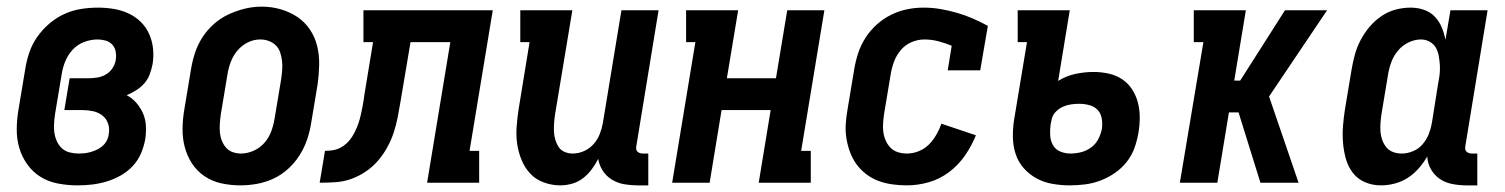

<svg xmlns="http://www.w3.org/2000/svg" viewBox="-20 -551 4540 579"><path d="M214 8Q184 8 155 2.5Q126 -3 102.5 -17.5Q79 -32 62.5 -55Q46 -78 38 -105.5Q30 -133 30.5 -163Q31 -193 36 -222L56 -342Q60 -368 68.5 -393Q77 -418 92.5 -440Q108 -462 129 -480Q150 -498 174.5 -509Q199 -520 224.5 -524Q250 -528 276 -528Q300 -528 323.5 -524Q347 -520 367.5 -510.5Q388 -501 404 -485.5Q420 -470 429.5 -449Q439 -428 441.5 -404.5Q444 -381 440 -357Q437 -342 431.5 -327Q426 -312 415.5 -300Q405 -288 391 -279Q377 -270 362 -264Q379 -255 391.5 -240.5Q404 -226 411.5 -208.5Q419 -191 420 -171Q421 -151 418 -131Q414 -109 405 -88Q396 -67 380 -50Q364 -33 343.5 -21.5Q323 -10 301 -3.5Q279 3 257.5 5.5Q236 8 214 8ZM217 -88Q226 -88 235.5 -89Q245 -90 255 -93Q265 -96 274 -100.5Q283 -105 290.5 -112Q298 -119 302.5 -128Q307 -137 308 -147Q311 -163 306 -178Q301 -193 289 -202.5Q277 -212 261.5 -215.5Q246 -219 230 -219H174L190 -315H246Q259 -315 272.5 -317Q286 -319 298.5 -326Q311 -333 319 -345Q327 -357 329 -370Q331 -382 329 -394.5Q327 -407 319 -416Q311 -425 299 -428.5Q287 -432 274 -432Q254 -432 234 -424.5Q214 -417 199.5 -401.5Q185 -386 177 -366.5Q169 -347 166 -327L146 -207Q144 -193 143 -178.5Q142 -164 144 -150.5Q146 -137 151.5 -125Q157 -113 166.5 -104Q176 -95 189.5 -91.5Q203 -88 217 -88Z M705 8Q676 8 648 2Q620 -4 597 -19.5Q574 -35 559 -58Q544 -81 537 -108Q530 -135 530.5 -164Q531 -193 536 -222L556 -342Q560 -367 568 -391.5Q576 -416 590.5 -438.5Q605 -461 625.5 -479Q646 -497 670 -508Q694 -519 719 -525Q744 -531 769 -531Q799 -531 826.5 -523Q854 -515 876.5 -500Q899 -485 914.5 -462Q930 -439 936.5 -412Q943 -385 942.5 -356Q942 -327 938 -298L918 -178Q914 -153 905.5 -128.5Q897 -104 882.5 -81.5Q868 -59 848 -41Q828 -23 804 -12Q780 -1 754.5 3.5Q729 8 705 8ZM707 -88Q726 -88 745 -96.5Q764 -105 777.5 -120.5Q791 -136 798 -155Q805 -174 808 -193L828 -313Q830 -327 831 -340.5Q832 -354 830.5 -367Q829 -380 825 -392.5Q821 -405 812 -414Q803 -423 790.5 -427.5Q778 -432 765 -432Q745 -432 727 -423Q709 -414 696 -398.5Q683 -383 676 -364.5Q669 -346 666 -327L646 -207Q644 -193 643 -179.5Q642 -166 643 -153Q644 -140 648.5 -128Q653 -116 661 -106.5Q669 -97 681 -92.5Q693 -88 707 -88Z M944 0 960 -96Q973 -96 986.5 -98.5Q1000 -101 1012.5 -109Q1025 -117 1034 -128Q1043 -139 1049.5 -152Q1056 -165 1060.5 -178Q1065 -191 1068 -204.5Q1071 -218 1073.5 -231Q1076 -244 1078 -258V-259Q1078 -259 1078 -259.5Q1078 -260 1078 -260L1105 -424H1076V-520H1466L1396 -96H1425V0H1268L1338 -424H1218L1188 -246Q1184 -222 1179.5 -198.5Q1175 -175 1167.5 -152Q1160 -129 1148 -107Q1136 -85 1119.5 -66Q1103 -47 1082 -33Q1061 -19 1038 -11Q1015 -3 991 -1.5Q967 0 944 0Z M1670 8Q1644 8 1619.5 -1Q1595 -10 1578.5 -28Q1562 -46 1552.5 -69.5Q1543 -93 1539.5 -118Q1536 -143 1538 -169.5Q1540 -196 1544 -222L1577 -424H1549V-520H1706L1654 -207Q1652 -194 1651 -180.5Q1650 -167 1650.5 -154.5Q1651 -142 1654.5 -130Q1658 -118 1664.5 -108Q1671 -98 1682.5 -93Q1694 -88 1707 -88Q1725 -88 1741.5 -95.5Q1758 -103 1770 -116.5Q1782 -130 1788.5 -146.5Q1795 -163 1798 -180L1854 -520H1966L1899 -111Q1898 -107 1898.5 -102Q1899 -97 1902 -94Q1905 -91 1909.5 -89.5Q1914 -88 1918 -88H1935V8H1902Q1882 8 1862 4.5Q1842 1 1825 -9.5Q1808 -20 1797.5 -36.5Q1787 -53 1784 -72Q1776 -56 1764.5 -40.5Q1753 -25 1738 -13.5Q1723 -2 1705 3Q1687 8 1670 8Z M2007 0 2077 -424H2049V-520H2206L2172 -315H2320L2354 -520H2466L2396 -96H2425V0H2268L2304 -219H2156L2120 0Z M2715 8Q2693 8 2671 5Q2649 2 2629 -5.5Q2609 -13 2592 -26Q2575 -39 2563 -55.5Q2551 -72 2543.5 -92Q2536 -112 2532.5 -133.5Q2529 -155 2530.5 -177.5Q2532 -200 2536 -222L2556 -342Q2560 -367 2568 -391Q2576 -415 2590 -437Q2604 -459 2624 -477Q2644 -495 2667.5 -506.5Q2691 -518 2715.5 -523Q2740 -528 2765 -528Q2792 -528 2817.5 -523.5Q2843 -519 2867 -512Q2891 -505 2914 -495Q2937 -485 2959 -473L2936 -339H2838L2850 -413Q2831 -421 2810 -426.5Q2789 -432 2768 -432Q2748 -432 2729 -424Q2710 -416 2696.5 -400Q2683 -384 2676 -365Q2669 -346 2666 -327L2646 -207Q2644 -193 2643 -179Q2642 -165 2644 -151.5Q2646 -138 2651.5 -126Q2657 -114 2666 -105Q2675 -96 2688 -92Q2701 -88 2715 -88Q2733 -88 2750.5 -95Q2768 -102 2781 -115Q2794 -128 2803.5 -144.5Q2813 -161 2819 -178L2923 -143Q2910 -111 2890 -82Q2870 -53 2842 -32Q2814 -11 2781 -1.5Q2748 8 2715 8Z M3206 8Q3180 8 3154 3.5Q3128 -1 3106 -13Q3084 -25 3067.5 -43.5Q3051 -62 3043 -86Q3035 -110 3034.5 -136.5Q3034 -163 3038 -189L3077 -424H3049V-520H3206L3171 -307Q3195 -322 3222.5 -328Q3250 -334 3278 -334Q3301 -334 3323.5 -329Q3346 -324 3364 -312Q3382 -300 3394 -281.5Q3406 -263 3411.5 -241.5Q3417 -220 3417 -196.5Q3417 -173 3413 -150Q3409 -127 3401 -104.5Q3393 -82 3377.5 -62.5Q3362 -43 3341.5 -29Q3321 -15 3298.5 -6.5Q3276 2 3252.5 5Q3229 8 3206 8ZM3208 -88Q3224 -88 3240 -92Q3256 -96 3270 -106Q3284 -116 3292 -131.5Q3300 -147 3303 -163Q3305 -178 3302.5 -193.5Q3300 -209 3290 -219.5Q3280 -230 3265 -234Q3250 -238 3234 -238Q3221 -238 3208.5 -236Q3196 -234 3184 -228.5Q3172 -223 3162.5 -212.5Q3153 -202 3151 -189L3148 -174Q3146 -158 3147 -142Q3148 -126 3155.5 -113Q3163 -100 3177.5 -94Q3192 -88 3208 -88Z M3538 0 3609 -424H3580V-520H3737L3702 -308H3720L3855 -520H3982L3807 -260L3896 0H3781L3715 -212H3686L3651 0Z M4144 8Q4119 8 4096.5 -1.5Q4074 -11 4059.5 -30Q4045 -49 4038.5 -72.5Q4032 -96 4030 -121Q4028 -146 4030 -171.5Q4032 -197 4036 -222L4056 -342Q4060 -365 4066 -387Q4072 -409 4083 -430Q4094 -451 4110 -470Q4126 -489 4146 -502.5Q4166 -516 4188.5 -522Q4211 -528 4234 -528Q4255 -528 4274 -521.5Q4293 -515 4306.5 -501Q4320 -487 4327.5 -469Q4335 -451 4339 -431L4354 -520H4466L4399 -111Q4398 -107 4398.5 -102Q4399 -97 4402 -94Q4405 -91 4409.5 -89.5Q4414 -88 4418 -88H4435V8H4402Q4381 8 4360 4Q4339 0 4322.5 -11Q4306 -22 4295.5 -40Q4285 -58 4284 -79Q4273 -60 4258 -43Q4243 -26 4225 -14.5Q4207 -3 4186 2.5Q4165 8 4144 8ZM4207 -88Q4224 -88 4241 -95Q4258 -102 4270 -116Q4282 -130 4288.5 -146.5Q4295 -163 4298 -180L4317 -300Q4320 -314 4321.5 -328Q4323 -342 4322 -356Q4321 -370 4318.5 -383.5Q4316 -397 4309.5 -408Q4303 -419 4291 -425.5Q4279 -432 4265 -432Q4246 -432 4227.5 -423Q4209 -414 4196 -398.5Q4183 -383 4176 -364.5Q4169 -346 4166 -327L4146 -207Q4144 -193 4143 -179.5Q4142 -166 4143 -153.5Q4144 -141 4148.5 -128.5Q4153 -116 4161 -106.5Q4169 -97 4181 -92.5Q4193 -88 4207 -88Z"/></svg>

Font: Iosevka Gothic
Style: Bold Italic
Weight: 700
Italic angle: -9°
Monospace: yes
Designer: Belleve Invis
Foundry: Belleve Invis
Version: Version 15.5.1; ttfautohint (v1.8.4)